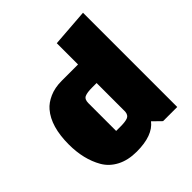

<svg xmlns="http://www.w3.org/2000/svg" viewBox="-182 -804 958 958"><g transform="rotate(-45 297.5 -325.0)"><path d="M545 0H445L402 -42Q358 15 245 15Q184 15 140 -8Q96 -31 73 -71Q30 -146 30 -250Q30 -377 86 -442Q107 -467 144 -483.5Q181 -500 230 -500H345V-650L545 -665ZM245 -327V-131H276Q310 -131 326.5 -137.5Q343 -144 345 -167V-369H314Q278 -369 261.5 -361.5Q245 -354 245 -327Z"/></g></svg>

Font: Myanmar Thuriya
Style: Regular
Weight: 400
Designer: Danh Hong
Foundry: Google Inc.
Version: Version 2.00 November 23, 2015